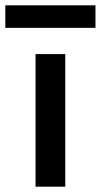

<svg xmlns="http://www.w3.org/2000/svg" viewBox="-68 -704 380 724"><path d="M-48 -684H292V-599H-48ZM66 -500H178V0H66Z"/></svg>

Font: CBA Beacon Sans Bold
Style: Regular
Weight: 700
Designer: Wei Huang
Foundry: Wei Huang
Version: Version 1.002